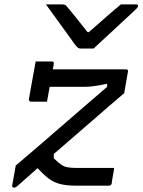

<svg xmlns="http://www.w3.org/2000/svg" viewBox="-20 -849 652 878"><path d="M408 -627Q393 -627 378 -627Q363 -627 348 -627Q341 -627 336 -631Q331 -635 320 -649Q314 -658 299 -678.5Q284 -699 264.5 -726Q245 -753 225.5 -780Q206 -807 190 -829Q209 -829 225 -829Q241 -829 260 -829Q271 -829 276.5 -827Q282 -825 287 -818Q298 -805 326.5 -770Q355 -735 397 -681L357 -702H410L361 -680Q422 -733 461.5 -768Q501 -803 533 -829H602Q606 -829 608 -828Q610 -827 611 -825Q612 -823 611 -820Q610 -816 606 -811.5Q602 -807 586 -792Q571 -779 547 -756Q523 -733 495.5 -708Q468 -683 444.5 -661Q421 -639 408 -627ZM172 -532H556Q561 -532 562.5 -530.5Q564 -529 565 -526.5Q566 -524 565 -521L548 -423Q515 -395 478.5 -363.5Q442 -332 402.5 -297.5Q363 -263 321 -227Q279 -191 235.5 -153Q192 -115 147.5 -76Q103 -37 58 3Q54 6 51 7.5Q48 9 45 9Q42 9 39.5 8Q37 7 36 4Q35 1 36 -2L52 -92Q97 -130 147 -173Q197 -216 250 -262Q303 -308 358.5 -356Q414 -404 470 -452V-466Q452 -462 435 -459Q418 -456 400 -454Q382 -452 361 -452H169Q165 -452 162.5 -455Q160 -458 161 -464Q164 -481 166.5 -497.5Q169 -514 172 -532ZM226 -159V-125Q247 -105 260 -96Q273 -87 289 -84Q305 -81 332 -81Q356 -81 384 -81Q412 -81 439.5 -81Q467 -81 489 -81H502Q502 -76 500 -66Q498 -56 496 -44.5Q494 -33 492.5 -23.5Q491 -14 491 -11Q490 -6 486.5 -3Q483 0 478 0Q476 0 464 0Q452 0 434.5 0Q417 0 396.5 0Q376 0 358 0Q340 0 327 0Q285 0 255 -7.5Q225 -15 200 -34.5Q175 -54 146 -87ZM143 -568H217Q222 -568 224.5 -565Q227 -562 226 -557Q223 -540 219 -517.5Q215 -495 210.5 -470.5Q206 -446 202 -423.5Q198 -401 195 -384Q178 -384 158.5 -384Q139 -384 121 -384Q117 -384 114.5 -387.5Q112 -391 112 -395Q115 -412 119 -434.5Q123 -457 127.5 -481.5Q132 -506 136 -528.5Q140 -551 143 -568Z"/></svg>

Font: RecMonoLinear Nerd Font Mono
Style: Italic
Weight: 400
Italic angle: -10°
Monospace: yes
Version: Version 1.085; ttfautohint (v1.8.4.7-5d5b);Nerd Fonts 3.2.1